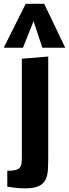

<svg xmlns="http://www.w3.org/2000/svg" viewBox="-56 -864 368 1024"><path d="M-17.1 46.9Q10.3 46.9 25.9 43Q41.5 39.1 49.1 30.5Q56.6 22 58.6 8.1Q60.5 -5.9 60.5 -26.4V-550.8L201.2 -562.5V-26.4Q201.2 13.2 199.2 44.4Q197.3 75.7 185.5 96.9Q173.8 118.2 148.7 129.4Q123.5 140.6 76.7 140.6Q57.1 140.6 33.9 138.4Q10.7 136.2 -17.1 131.3ZM-36.1 -609.4 81.1 -843.8H179.7L292 -609.4H169.9L123 -751L66.4 -609.4Z"/></svg>

Font: Francois One
Style: Regular
Weight: 400
Designer: Vernon Adams
Foundry: vernon adams
Version: Version 1.000